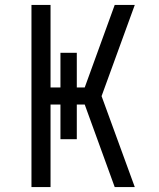

<svg xmlns="http://www.w3.org/2000/svg" viewBox="-20 -755 640 775"><path d="M524 0H443L322 -333H290V-193H224V-333H184V0H107V-735H184V-402H224V-542H290V-402H322L443 -735H524L390 -367Z"/></svg>

Font: Iosevka Extended
Style: Regular
Weight: 400
Width: 7
Monospace: yes
Designer: Belleve Invis
Foundry: Belleve Invis
Version: Version 32.5.0; ttfautohint (v1.8.4)